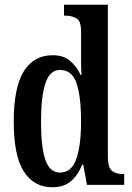

<svg xmlns="http://www.w3.org/2000/svg" viewBox="-20 -780 558 810"><path d="M201 10Q123 10 80.5 -56.5Q38 -123 38 -267Q38 -412 80.5 -479.5Q123 -547 202 -547Q248 -547 275.5 -523.5Q303 -500 320 -464H324Q322 -487 322 -515Q322 -543 322 -572V-648Q322 -691 302.5 -702.5Q283 -714 257 -714H250V-760H435V-120Q435 -75 451 -60.5Q467 -46 496 -46H504V0H347L331 -86H327Q309 -41 279 -15.5Q249 10 201 10ZM233 -52Q282 -52 302 -109.5Q322 -167 322 -268Q322 -372 303 -428.5Q284 -485 233 -485Q190 -485 171.5 -428.5Q153 -372 153 -267Q153 -159 171.5 -105.5Q190 -52 233 -52Z"/></svg>

Font: Noto Serif Tamil ExtraCondensed SemiBold
Style: Italic
Weight: 600
Width: 2
Italic angle: -12°
Designer: Indian Type Foundry, Tom Grace, and the Monotype Design Team
Foundry: Monotype Imaging Inc.
Version: Version 2.003; ttfautohint (v1.8.4.7-5d5b)